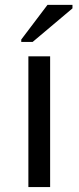

<svg xmlns="http://www.w3.org/2000/svg" viewBox="-20 -756 318 776"><path d="M94.7 0V-528.3H182.6V0ZM65.9 -586.4V-596.2L171.9 -736.3H272.9V-722.2L111.8 -586.4Z"/></svg>

Font: Arial
Style: Regular
Weight: 400
Designer: Steve Matteson
Foundry: Ascender Corporation
Version: Version 2.00.3